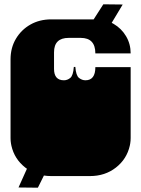

<svg xmlns="http://www.w3.org/2000/svg" viewBox="-20 -812 656 892"><path d="M383 -672 460 -792 550 -791 478 -671ZM66 59 119 -59 214 -57 156 60ZM218 6Q148 6 97.5 -33.5Q47 -73 33 -135Q32 -140 31 -145.5Q30 -151 29.5 -157.5Q29 -164 29 -170V-171Q29 -178 29 -179.5Q29 -181 29 -186.5Q29 -192 29 -209V-260Q29 -277 29 -281.5Q29 -286 29 -288Q29 -290 29 -296V-297Q29 -304 29 -305.5Q29 -307 29 -312.5Q29 -318 29 -334V-536Q29 -590 54 -632Q79 -674 121.5 -698Q164 -722 218 -722H426Q472 -722 508 -701Q544 -680 565.5 -644Q587 -608 587 -564H423Q423 -636 355 -636H299Q231 -636 231 -569V-492Q231 -439 277 -439Q293 -439 306.5 -450Q320 -461 323 -501H330Q333 -461 347 -450Q361 -439 377 -439Q423 -439 423 -500H587V-334Q587 -318 587 -312.5Q587 -307 587 -305.5Q587 -304 587 -297V-296Q587 -290 587 -288Q587 -286 587 -281.5Q587 -277 587 -260V-209Q587 -193 587 -187.5Q587 -182 587 -180.5Q587 -179 587 -172V-171Q587 -165 586.5 -158Q586 -151 585 -145.5Q584 -140 583 -135Q569 -73 518.5 -33.5Q468 6 398 6Z"/></svg>

Font: Danfo
Style: Regular
Weight: 400
Designer: Seyi Olusanya, David Udoh, Eyiyemi Adegbite, Mirko Velimirović
Version: Version 1.000